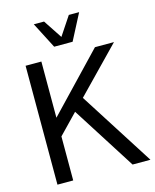

<svg xmlns="http://www.w3.org/2000/svg" viewBox="-135 -1025 898 1115"><g transform="rotate(-15 314.0 -467.5)"><path d="M69.3 0V-714.8H164.1V-377L486.3 -714.8H600.6L342.3 -448.7L628.4 0H521L277.8 -382.3L164.1 -264.6V0ZM258.3 -778.8 177.7 -935.1H239.3L313.5 -822.8L388.2 -935.1H450.2L369.1 -778.8Z"/></g></svg>

Font: Pontano Sans Medium
Style: Regular
Weight: 500
Designer: Vernon Adams
Foundry: Vernon Adams
Version: Version 2.001